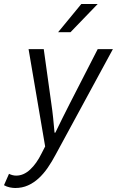

<svg xmlns="http://www.w3.org/2000/svg" viewBox="-82 -732 585 961"><path d="M-37 138Q-19 147 -1 147Q36 147 68.5 117Q101 87 126 36L144 1L61 -486H137L175 -213Q180 -180 184 -141.5Q188 -103 191 -68H195Q212 -103 230.5 -140.5Q249 -178 267 -213L407 -486H483L197 41Q178 77 157 107.5Q136 138 111.5 160.5Q87 183 58 196Q29 209 -6 209Q-17 209 -32.5 206Q-48 203 -62 195L-37 138ZM325 -712H407L271 -571H209Z"/></svg>

Font: mr_Source Sans Pro
Style: Italic
Weight: 400
Italic angle: -11°
Designer: Paul D. Hunt
Foundry: Adobe Systems Incorporated
Version: Version 1.036;July 10, 2024;FontCreator 11.5.0.2430 64-bit